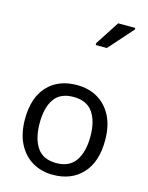

<svg xmlns="http://www.w3.org/2000/svg" viewBox="-140 -1052 886 1148"><g transform="rotate(15 302.5 -478.0)"><path d="M551 -269Q551 -136 483.5 -63Q416 10 301 10Q230 10 174.5 -22.5Q119 -55 87 -117.5Q55 -180 55 -269Q55 -402 122 -474Q189 -546 304 -546Q377 -546 432.5 -513.5Q488 -481 519.5 -419.5Q551 -358 551 -269ZM146 -269Q146 -174 183.5 -118.5Q221 -63 303 -63Q384 -63 422 -118.5Q460 -174 460 -269Q460 -364 422 -418Q384 -472 302 -472Q220 -472 183 -418Q146 -364 146 -269ZM349 -806V-818L445 -966H551V-956L418 -806Z"/></g></svg>

Font: Noto Sans Tifinagh Adrar
Style: Regular
Weight: 400
Designer: JamraPatel
Foundry: JamraPatel LLC
Version: Version 2.006; ttfautohint (v1.8.4.7-5d5b)